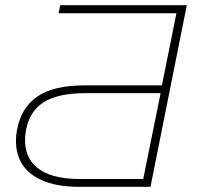

<svg xmlns="http://www.w3.org/2000/svg" viewBox="-20 -720 780 740"><path d="M285 0Q197 0 139.5 -26Q82 -52 58 -100.5Q34 -149 45 -216Q60 -303 122.5 -347Q185 -391 306 -391H604L660 -669H206L212 -700H700L560 0ZM288 -30H532L599 -361H311Q201 -361 146 -324.5Q91 -288 79 -212Q66 -125 119 -77.5Q172 -30 288 -30Z"/></svg>

Font: Montserrat Thin ExtraLight
Style: Italic
Weight: 250
Italic angle: -11.3°
Version: Version 9.000